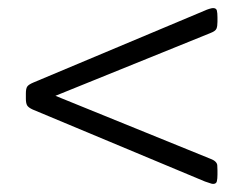

<svg xmlns="http://www.w3.org/2000/svg" viewBox="-20 -464 600 475"><path d="M507 -9Q504 -9 497.5 -11.5Q491 -14 487 -15L61 -193Q50 -198 47 -203.5Q44 -209 44 -220V-233Q44 -245 47.5 -250Q51 -255 63 -260L487 -438Q491 -440 497.5 -442Q504 -444 507 -444Q515 -444 516.5 -438Q518 -432 518 -421V-410Q518 -399 515.5 -393Q513 -387 500 -382L90 -216V-238L501 -71Q509 -68 513 -64Q517 -60 517.5 -55.5Q518 -51 518 -43V-32Q518 -22 516.5 -15.5Q515 -9 507 -9Z"/></svg>

Font: Asap Light
Style: Regular
Weight: 300
Designer: Pablo Cosgaya
Foundry: Omnibus-Type
Version: Version 3.001